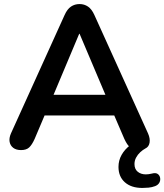

<svg xmlns="http://www.w3.org/2000/svg" viewBox="-20 -733 811 948"><path d="M683 195Q628 195 596.5 167Q565 139 565 91Q565 59 580.5 31.5Q596 4 624 -17L625 -3Q615 -11 608 -21.5Q601 -32 594 -47L529 -198L583 -163H161L215 -198L151 -47Q138 -18 124 -5Q110 8 84 8Q60 8 45.5 -3Q31 -14 27.5 -32.5Q24 -51 34 -74L299 -659Q312 -688 330.5 -700.5Q349 -713 373 -713Q396 -713 414.5 -700.5Q433 -688 446 -659L711 -74Q722 -49 718.5 -28.5Q715 -8 698 0Q685 7 672.5 18.5Q660 30 652 45Q644 60 644 77Q644 102 660 115Q676 128 700 128Q707 128 714.5 127Q722 126 730 124Q748 119 758 125.5Q768 132 770.5 144.5Q773 157 767 168.5Q761 180 746 186Q730 192 713.5 193.5Q697 195 683 195ZM371 -566 231 -233 205 -265H539L514 -233L373 -566Z"/></svg>

Font: Nunito ExtraLight
Style: Bold
Weight: 700
Version: Version 3.602